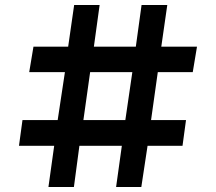

<svg xmlns="http://www.w3.org/2000/svg" viewBox="-20 -749 864 769"><path d="M197 -165 174 0H276L298 -165H468L445 0H546L571 -165H711L725 -268H585L612 -460H752L769 -562H626L650 -729H547L524 -562H356L379 -729H277L253 -562H114L97 -460H240L211 -268H70L56 -165ZM482 -268H314L341 -460H510Z"/></svg>

Font: Oakes Bold
Style: Regular
Weight: 700
Designer: Samuel Oakes
Foundry: Samuel Oakes
Version: Version 1.003;PS 001.003;hotconv 1.0.88;makeotf.lib2.5.64775